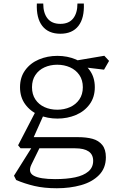

<svg xmlns="http://www.w3.org/2000/svg" viewBox="-20 -818 660 1050"><path d="M68.5 166.5 56.5 143 158.5 -19.5H201.5L152 81.5Q131 124.5 165 143Q199 161.5 281 161.5Q344.5 161.5 390.8 151.8Q437 142 463.2 119.8Q489.5 97.5 489.5 61.5Q489.5 27 464.5 10Q439.5 -7 391 -7H92.5L79 -23.5L179 -216.5L221.5 -196L158 -53.5L149 -68H405.5Q452.5 -68 486 -58.8Q519.5 -49.5 539.2 -25.2Q559 -1 559 42Q559 101.5 521.5 139.5Q484 177.5 423.2 194.5Q362.5 211.5 291 211.5Q221.5 211.5 168.2 199Q115 186.5 68.5 166.5ZM89.5 -341Q89.5 -395.5 117.8 -434.2Q146 -473 192.8 -492.8Q239.5 -512.5 294 -512.5Q348.5 -512.5 395.2 -492.8Q442 -473 470.2 -434.2Q498.5 -395.5 498.5 -341Q498.5 -286.5 470.2 -247.8Q442 -209 395.2 -189.2Q348.5 -169.5 294 -169.5Q239.5 -169.5 192.8 -189.2Q146 -209 117.8 -247.8Q89.5 -286.5 89.5 -341ZM433 -341Q433 -380 414 -407.8Q395 -435.5 363 -449.8Q331 -464 293 -464Q255 -464 223.5 -449.8Q192 -435.5 173.5 -407.8Q155 -380 155 -341Q155 -302 173.5 -274.2Q192 -246.5 223.5 -232.2Q255 -218 293 -218Q331 -218 363 -232.2Q395 -246.5 414 -274.2Q433 -302 433 -341ZM420 -452.5 382 -484.5 550.5 -513 576.5 -485 549 -437ZM181.5 -798.5H216.5Q216.5 -746.5 240 -717Q263.5 -687.5 310 -687.5Q356.5 -687.5 380 -717Q403.5 -746.5 403.5 -798.5H438.5Q442 -719 408.8 -676.2Q375.5 -633.5 310 -633.5Q244.5 -633.5 211.2 -676.2Q178 -719 181.5 -798.5Z"/></svg>

Font: Monaspace Xenon Var
Style: Regular
Weight: 400
Designer: Riley Cran and the Lettermatic Team
Version: Version 1.000 (Monaspace Xenon Var)